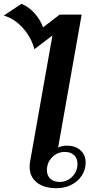

<svg xmlns="http://www.w3.org/2000/svg" viewBox="-63 -981 510 1011"><path d="M93 -104Q93 -118 96 -133L213 -794L118 -722Q102 -784 57.5 -833.5Q13 -883 -43 -899L50 -961Q88 -945 117.5 -913Q147 -881 164 -837L251 -904H367L243 -204Q261 -214 289 -214Q334 -214 361 -189.5Q388 -165 388 -125Q388 -87 367.5 -56Q347 -25 312 -7.5Q277 10 234 10Q169 10 131 -20Q93 -50 93 -104ZM345 -118Q345 -147 327 -164Q309 -181 279 -181Q239 -181 211.5 -153Q184 -125 184 -85Q184 -57 202 -40Q220 -23 251 -23Q290 -23 317.5 -51Q345 -79 345 -118Z"/></svg>

Font: Fahkwang SemiBold
Style: Italic
Weight: 600
Italic angle: -10°
Version: Version 1.000; ttfautohint (v1.6)